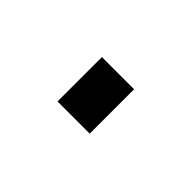

<svg xmlns="http://www.w3.org/2000/svg" viewBox="-31 -140 211 211"><g transform="rotate(45 75.0 -34.5)"><path d="M49 0V-69H99V0Z"/></g></svg>

Font: Saira Ultra Condensed ExLight
Style: Regular
Weight: 200
Width: 1
Designer: Hector Gatti with collaboration of the Omnibus-Type team
Foundry: Omnibus-Type
Version: Version 1.001; ttfautohint (v1.8)